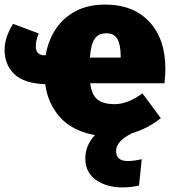

<svg xmlns="http://www.w3.org/2000/svg" viewBox="-30 -574 756 837"><path d="M502 243Q435 243 388.5 210.5Q342 178 342 117Q342 59 384 15Q286 -3 232.5 -62Q179 -121 167 -207Q75 -210 32.5 -251Q-10 -292 -10 -356Q-10 -411 27 -470L139 -428Q126 -398 126 -373Q126 -333 164 -333H169Q180 -397 212.5 -446.5Q245 -496 299 -525Q353 -554 429 -554Q551 -554 621 -479Q691 -404 691 -274Q691 -249 687 -211H363Q370 -160 395 -140Q420 -120 470 -120Q527 -120 591 -167L671 -59Q615 -14 547 6Q476 41 476 84Q476 128 527 128Q553 128 588 120L576 235Q541 243 502 243ZM496 -323V-330Q496 -378 482 -403.5Q468 -429 433 -429Q399 -429 382.5 -404.5Q366 -380 362 -323Z"/></svg>

Font: Trujillo Black
Style: Regular
Weight: 900
Designer: Fira Sans original fonts by bBox Type GmbH, Carrois Corporate GbR, & Edenspiekermann AG / Changes by Cristiano Sobral
Foundry: Fira Sans original fonts by bBox Type GmbH, Carrois Corporate GbR, & Edenspiekermann AG / Changes by Cristiano Sobral
Version: Version 4.301;July 28, 2020;FontCreator 13.0.0.2655 64-bit